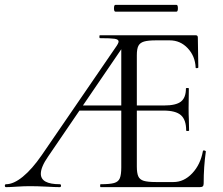

<svg xmlns="http://www.w3.org/2000/svg" viewBox="-22 -770 916 790"><path d="M3 -12Q34 -12 72 -43Q110 -74 150 -132L453 -574Q466 -592 466 -599Q466 -608 449.5 -610.5Q433 -613 389 -613Q387 -613 387 -619Q387 -625 389 -625H783Q792 -625 792 -616L794 -493Q794 -490 788.5 -489.5Q783 -489 783 -492Q781 -539 750.5 -571.5Q720 -604 676 -604H621Q587 -604 570.5 -599Q554 -594 547.5 -581.5Q541 -569 541 -543V-85Q541 -58 547 -44.5Q553 -31 569.5 -26Q586 -21 619 -21H692Q735 -21 769 -57Q803 -93 813 -149Q813 -151 817 -151Q820 -151 822.5 -149.5Q825 -148 825 -147Q816 -84 816 -15Q816 -7 812.5 -3.5Q809 0 800 0H392Q390 0 390 -6Q390 -12 392 -12Q430 -12 447.5 -17Q465 -22 471 -36.5Q477 -51 477 -81V-588L502 -604L176 -126Q146 -83 146 -55Q146 -12 224 -12Q229 -12 229 -6Q229 0 224 0Q206 0 170 -2Q130 -4 101 -4Q77 -4 47 -2Q19 0 3 0Q-2 0 -2 -6Q-2 -12 3 -12ZM305 -336H516L523 -315H290ZM651 -315H505V-336H653Q702 -336 722.5 -352Q743 -368 743 -406Q743 -408 749 -408Q755 -408 755 -406L754 -325Q754 -296 755 -281L756 -233Q756 -231 750 -231Q744 -231 744 -233Q744 -277 722.5 -296Q701 -315 651 -315ZM447 -736Q447 -750 453 -750H704Q710 -750 710 -736Q710 -722 704 -722H453Q447 -722 447 -736Z"/></svg>

Font: Cormorant
Style: Regular
Weight: 400
Designer: Christian Thalmann (Catharsis Fonts)
Foundry: Catharsis Fonts
Version: Version 4.000